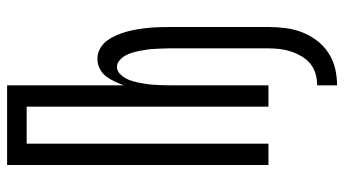

<svg xmlns="http://www.w3.org/2000/svg" viewBox="-234 -541 968 540"><g transform="rotate(-90 250.0 -271.0)"><path d="M280 193V137Q297 137 312.5 132.5Q328 128 340.5 118Q353 108 361.5 93.5Q370 79 375 64Q380 49 382 32.5Q384 16 384 0V-278Q384 -289 383.5 -299.5Q383 -310 382.5 -320.5Q382 -331 380.5 -341.5Q379 -352 377 -362Q375 -372 372 -382.5Q369 -393 364 -402Q359 -411 350.5 -418.5Q342 -426 332 -426Q321 -426 313 -418.5Q305 -411 300 -402Q295 -393 292 -382.5Q289 -372 287 -362Q285 -352 283.5 -341.5Q282 -331 281.5 -320.5Q281 -310 280.5 -299.5Q280 -289 280 -278V0H220V-680H116V0H56V-735H280V-407Q285 -420 291 -433Q297 -446 305.5 -457Q314 -468 327 -474.5Q340 -481 354 -481Q370 -481 383.5 -473.5Q397 -466 406 -453.5Q415 -441 421 -427Q427 -413 431 -398.5Q435 -384 437.5 -369Q440 -354 441.5 -339Q443 -324 443.5 -308.5Q444 -293 444 -278V0Q444 24 441 48Q438 72 429.5 94Q421 116 406.5 135.5Q392 155 371.5 168.5Q351 182 327.5 187.5Q304 193 280 193Z"/></g></svg>

Font: Iosevka Term Light
Style: Regular
Weight: 300
Monospace: yes
Designer: Belleve Invis
Foundry: Belleve Invis
Version: Version 9.0.1; ttfautohint (v1.8.3)